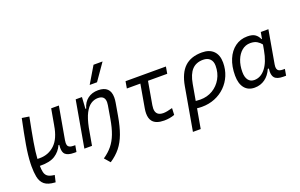

<svg xmlns="http://www.w3.org/2000/svg" viewBox="-112 -1291 3155 2016"><g transform="rotate(-20 1465.0 -283.0)"><path d="M222.2 229 214.4 228.5Q138.7 223.6 100.8 192.9Q63 162.1 51.3 103Q41.5 54.2 41.5 -15.1Q41.5 -29.8 42 -44.9Q44.9 -135.3 64.5 -249.3Q84 -363.3 118.7 -527.3L199.2 -514.6Q167.5 -355 149.2 -248.3Q130.9 -141.6 126.5 -66.9L152.3 -66.4Q250 -65.9 319.6 -131.1Q389.2 -196.3 411.6 -336.9V-335.9L443.8 -517.1H529.8L465.8 -154.8Q462.4 -136.7 462.4 -122.1Q462.4 -98.6 471.7 -86.4Q486.3 -66.9 531.7 -66.9H549.3L536.6 4.9H511.7Q439.5 4.9 411.6 -23.9Q390.6 -45.4 390.6 -94.2Q390.6 -109.9 392.6 -127.9H383.8Q355.5 -63.5 296.6 -25.6Q237.8 12.2 129.9 10.3H125.5Q126 51.8 132.6 80.8Q139.2 109.9 159.2 127Q179.2 144 219.7 150.4L239.7 153.3Z M626.5 0 717.8 -517.6H788.1L779.8 -388.7H788.6Q806.2 -455.1 853.8 -491.2Q901.4 -527.3 970.2 -527.3Q1105.5 -527.3 1105.5 -397.9Q1105.5 -371.6 1100.1 -340.3L1076.2 -202.1Q1056.6 -88.9 1027.1 -9.3Q997.6 70.3 951.9 127.2Q906.2 184.1 837.9 229L783.7 166.5Q843.3 126.5 883.1 77.6Q922.9 28.8 948.5 -38.6Q974.1 -106 990.2 -201.2L1014.6 -344.2Q1017.6 -361.8 1017.6 -377Q1017.6 -450.7 940.9 -450.7Q898.4 -450.7 861.3 -426.3Q824.2 -401.9 794.9 -345.5Q765.6 -289.1 746.1 -192.9L711.9 0ZM907.7 -609.4 1018.1 -794.9H1119.1L989.7 -609.4Z M1517.1 9.8Q1423.8 9.8 1387.2 -37.1Q1361.8 -69.3 1361.8 -125Q1361.8 -150.4 1367.2 -181.2L1412.6 -440.9H1261.7L1274.9 -517.6H1726.1L1712.9 -440.9H1498L1453.1 -184.1Q1449.7 -164.1 1449.7 -147.9Q1449.7 -66.9 1535.2 -66.9Q1571.8 -66.9 1637.2 -85.4L1633.8 -10.3Q1579.6 9.8 1517.1 9.8Z M2130.4 -527.3Q2213.4 -527.3 2259 -481.7Q2304.7 -436 2304.7 -351.6Q2304.7 -274.4 2277.1 -208.5Q2249.5 -142.6 2199.7 -93.5Q2149.9 -44.4 2083 -17.3Q2016.1 9.8 1937.5 9.8Q1911.1 9.8 1883.3 6.3L1844.7 224.6H1757.8L1841.8 -253.9Q1866.2 -394.5 1936.5 -460.9Q2006.8 -527.3 2130.4 -527.3ZM1896.5 -70.3Q1920.4 -67.4 1948.2 -67.4Q2025.4 -67.4 2086.7 -104Q2147.9 -140.6 2183.6 -203.9Q2219.2 -267.1 2219.2 -346.7Q2219.2 -396 2192.1 -423.3Q2165 -450.7 2115.7 -450.7Q2037.6 -450.7 1991.9 -402.1Q1946.3 -353.5 1928.2 -250.5Z M2772.9 -444.3 2786.1 -517.6H2871.1L2806.2 -147Q2803.7 -132.8 2803.7 -121.1Q2803.7 -99.1 2813 -86.4Q2827.1 -66.9 2869.6 -66.9H2891.6L2878.9 4.9H2848.1Q2777.8 4.9 2751.5 -25.9Q2731.9 -48.8 2731.9 -93.8Q2731.9 -109.9 2734.4 -128.4H2722.7Q2694.3 -62 2643.8 -25.9Q2593.3 10.3 2527.8 10.3Q2455.1 10.3 2415.3 -39.6Q2375.5 -89.4 2375.5 -179.2Q2375.5 -282.2 2408 -359.4Q2440.4 -436.5 2499.3 -479.5Q2558.1 -522.5 2636.2 -522.5Q2693.4 -522.5 2722.7 -501.5Q2752 -480.5 2767.6 -444.3ZM2641.1 -445.8Q2587.4 -445.8 2546.6 -411.9Q2505.9 -377.9 2483.2 -319.8Q2460.4 -261.7 2460.4 -188Q2460.4 -129.9 2484.4 -98.1Q2508.3 -66.4 2551.3 -66.4Q2623.5 -66.4 2676.5 -133.1Q2729.5 -199.7 2752 -325.7L2762.7 -386.2Q2745.6 -409.7 2716.6 -427.7Q2687.5 -445.8 2641.1 -445.8Z"/></g></svg>

Font: CaskaydiaCove NFP SemiLight
Style: Italic
Weight: 350
Italic angle: -10°
Designer: Aaron Bell
Foundry: Saja Typeworks
Version: Version 2111.001; VTT 6.35;Nerd Fonts 3.1.1